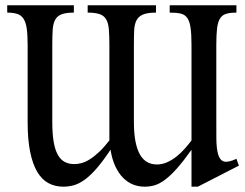

<svg xmlns="http://www.w3.org/2000/svg" viewBox="-20 -682 928 726"><path d="M259.3 -662.1V-634.3Q229.5 -634.3 212.9 -627.9Q196.3 -621.6 188.5 -606.9Q180.7 -592.3 179.2 -569.1Q177.7 -545.9 177.7 -512.2V-221.2Q177.7 -176.8 182.9 -146.2Q188 -115.7 198.5 -96.9Q209 -78.1 224.6 -69.8Q240.2 -61.5 261.7 -61.5Q273.9 -61.5 288.6 -65.4Q303.2 -69.3 319.6 -79.6Q335.9 -89.8 354.5 -107.2Q373 -124.5 393.6 -150.9V-512.2Q393.6 -547.4 391.6 -571Q389.6 -594.7 381.6 -608.6Q373.5 -622.6 357.2 -628.4Q340.8 -634.3 311.5 -634.3V-662.1H569.8V-634.3Q537.6 -634.3 520.5 -627Q503.4 -619.6 495.8 -604.5Q488.3 -589.4 487.3 -566.4Q486.3 -543.5 486.3 -512.2V-221.2Q486.3 -177.2 492.4 -146.5Q498.5 -115.7 509.8 -96.7Q521 -77.6 537.1 -68.8Q553.2 -60.1 573.2 -60.1Q593.3 -60.1 611.8 -68.4Q630.4 -76.7 647 -89.8Q663.6 -103 678 -119.1Q692.4 -135.3 704.1 -150.9V-512.2Q704.1 -553.7 700.4 -578.1Q696.8 -602.5 687.5 -615Q678.2 -627.4 662.4 -630.9Q646.5 -634.3 621.6 -634.3V-662.1H874V-634.3Q849.6 -634.3 834.7 -629.6Q819.8 -625 811.8 -611.8Q803.7 -598.6 800.8 -574.7Q797.9 -550.8 797.9 -512.2V-253.4Q797.9 -198.2 798.1 -159.2Q798.3 -120.1 804.9 -97.9Q811.5 -75.7 827.1 -71.3Q842.8 -66.9 874 -81.5L883.3 -55.7L728 23.9H704.1V-115.7Q673.3 -72.3 648.9 -44.9Q624.5 -17.6 603.8 -2.2Q583 13.2 564.7 18.6Q546.4 23.9 527.3 23.9Q504.4 23.9 483.6 15.9Q462.9 7.8 445.8 -9.3Q428.7 -26.4 416.3 -52.7Q403.8 -79.1 397.9 -115.7Q369.6 -73.2 346.2 -46.1Q322.8 -19 301.5 -3.4Q280.3 12.2 260.3 18.1Q240.2 23.9 219.2 23.9Q188.5 23.9 163.6 10.7Q138.7 -2.4 121.1 -31.7Q103.5 -61 94 -107.7Q84.5 -154.3 84.5 -221.2V-512.2Q84.5 -550.3 81.1 -574.2Q77.6 -598.1 68.8 -611.3Q60.1 -624.5 45.2 -629.4Q30.3 -634.3 7.3 -634.3V-662.1Z"/></svg>

Font: Doulos SIL
Style: Regular
Weight: 400
Designer: Walt Agee, Victor Gaultney, Peter Martin, Debbi Hosken
Foundry: SIL International
Version: Version 4.110; 2011; Maintenance release